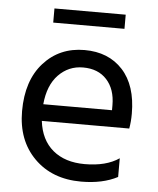

<svg xmlns="http://www.w3.org/2000/svg" viewBox="-50 -709 622 757"><g transform="rotate(5 261.0 -330.5)"><path d="M443 -26Q384 5 299 5Q184 5 113.5 -65.5Q43 -136 43 -252Q43 -373 106 -443Q169 -513 268 -513Q363 -513 419 -452Q475 -391 475 -279Q475 -247 470 -220H124Q133 -145 181 -105Q229 -65 307 -65Q392 -65 443 -100ZM268 -444Q211 -444 171 -403Q131 -362 124 -286H396V-306Q396 -369 362 -406.5Q328 -444 268 -444ZM417 -610H135V-666H417Z"/></g></svg>

Font: Hind Siliguri
Style: Regular
Weight: 400
Designer: Jyotish Sonowal
Foundry: Indian Type Foundry
Version: Version 1.001;PS 1.0;hotconv 1.0.86;makeotf.lib2.5.63406; tt